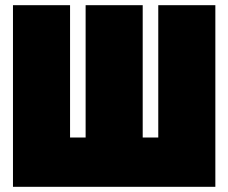

<svg xmlns="http://www.w3.org/2000/svg" viewBox="-20 -720 880 740"><path d="M530 -700V-190H590V-700H810V0H30V-700H250V-190H310V-700Z"/></svg>

Font: Tektur Condensed Black
Style: Regular
Weight: 900
Width: 3
Designer: Adam Jagosz
Foundry: Adam Jagosz
Version: Version 1.005;gftools[0.9.30]